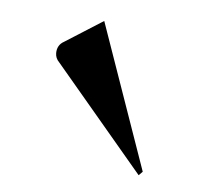

<svg xmlns="http://www.w3.org/2000/svg" viewBox="-31 -751 311 295"><g transform="rotate(5 124.0 -603.5)"><path d="M119.1 -718.8 198.2 -493.2 192.4 -487.3 55.7 -649.4Q49.8 -655.3 49.8 -663.1Q49.8 -675.8 60.5 -681.6Z"/></g></svg>

Font: Olivea
Style: LigaturesFont
Weight: 400
Designer: Achmad Aprilia Pratama
Version: Version 001.000